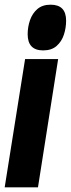

<svg xmlns="http://www.w3.org/2000/svg" viewBox="-40 -799 302 819"><path d="M176 -779Q242 -779 242 -711Q242 -680 232.5 -651Q223 -622 201.5 -603Q180 -584 144 -584Q78 -584 78 -653Q78 -684 88 -713Q98 -742 119.5 -760.5Q141 -779 176 -779ZM-20 0 67 -547H208L122 0Z"/></svg>

Font: Georama ExtraCondensed ExtraBold
Style: Italic
Weight: 800
Width: 2
Italic angle: -9°
Designer: Jean-Baptiste Levee
Foundry: Production Type
Version: Version 1.000